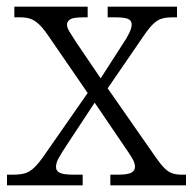

<svg xmlns="http://www.w3.org/2000/svg" viewBox="-20 -556 579 576"><path d="M1 0V-32H19Q42 -32 56 -36.5Q70 -41 83 -53.5Q96 -66 112 -89L243 -277L122 -453Q108 -473 96 -484Q84 -495 71.5 -499.5Q59 -504 41 -504H23V-536H243V-504H231Q200 -504 190.5 -498Q181 -492 181 -482Q181 -473 188.5 -461Q196 -449 208 -430L282 -321L347 -422Q360 -441 367.5 -456.5Q375 -472 375 -482Q375 -495 363.5 -499.5Q352 -504 326 -504H303V-536H511V-504H498Q478 -504 465 -500Q452 -496 439.5 -484Q427 -472 410 -447L303 -291L448 -83Q462 -63 473.5 -51.5Q485 -40 497 -36Q509 -32 525 -32H538V0H311V-32H334Q363 -32 374 -38Q385 -44 385 -56Q385 -66 377.5 -79.5Q370 -93 351 -120L264 -248L177 -116Q166 -99 157 -83.5Q148 -68 148 -55Q148 -43 159.5 -37.5Q171 -32 201 -32H228V0Z"/></svg>

Font: Noto Serif Thai Light
Style: Regular
Weight: 300
Version: Version 2.001